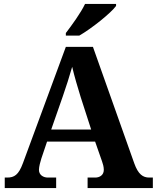

<svg xmlns="http://www.w3.org/2000/svg" viewBox="-20 -951 793 971"><path d="M313 -784V-771H381C444 -807 542 -886 567 -921V-931H410C389 -886 342 -822 313 -784ZM4 0H264V-53H222C199 -53 177 -66 177 -92C177 -108 184 -133 189 -149L218 -235H461L496 -135C500 -124 505 -108 505 -92C505 -64 482 -53 462 -53H423V0H753V-53H735C703 -53 679 -69 659 -125L450 -714H313L96 -126C74 -66 52 -53 16 -53H4ZM239 -296 298 -465C314 -511 333 -570 345 -613C356 -566 374 -505 388 -460L441 -296Z"/></svg>

Font: Noto Serif Test
Style: Bold
Weight: 700
Version: Version 1.000